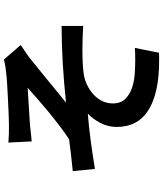

<svg xmlns="http://www.w3.org/2000/svg" viewBox="55 -848 845 996"><g transform="rotate(-90 478.0 -349.5)"><path d="M237 -729Q260 -727 281 -726.5Q302 -726 327 -726Q342 -726 379 -727.5Q416 -729 458.5 -731Q501 -733 541 -735.5Q581 -738 602 -741Q625 -743 641.5 -746.5Q658 -750 668 -752L743 -665Q729 -655 706 -640Q683 -625 669 -613Q644 -593 614.5 -569Q585 -545 555 -520.5Q525 -496 496.5 -472.5Q468 -449 444 -430Q492 -435 544 -439.5Q596 -444 647.5 -447Q699 -450 749 -451.5Q799 -453 842 -453V-341Q810 -343 778.5 -344Q747 -345 717 -345Q683 -345 652.5 -343.5Q622 -342 599 -339Q566 -335 537.5 -321.5Q509 -308 487 -288Q465 -268 452.5 -242.5Q440 -217 440 -188Q440 -146 463.5 -122.5Q487 -99 521.5 -87.5Q556 -76 595.5 -73.5Q635 -71 666 -71Q684 -71 699.5 -71.5Q715 -72 728 -73L703 52Q692 53 681.5 53Q671 53 660 53Q496 53 407 -1.5Q318 -56 318 -168Q318 -213 339.5 -253Q361 -293 387 -317Q322 -312 247 -302Q172 -292 100 -280L89 -395Q127 -399 172.5 -404Q218 -409 254 -414Q286 -435 323.5 -463.5Q361 -492 397.5 -522Q434 -552 466.5 -580.5Q499 -609 521 -629Q507 -628 480.5 -626.5Q454 -625 424.5 -623Q395 -621 368.5 -619.5Q342 -618 328 -617Q310 -615 287.5 -612.5Q265 -610 243 -608Z"/></g></svg>

Font: Kinto Sans
Style: Bold
Weight: 700
Designer: Authors: Ryoko NISHIZUKA  (kana & ideographs); Paul D. Hunt (Latin, Greek & Cyrillic); Wenlong ZHANG  (bopomofo); Sandol
Foundry: Adobe Systems Incorporated, ookami Inc.
Version: Version 0.001